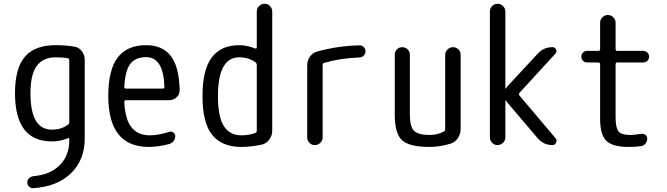

<svg xmlns="http://www.w3.org/2000/svg" viewBox="-20 -770 3540 1019"><path d="M275.4 -465.8Q209 -465.8 175.3 -420.4Q141.6 -375 141.6 -275.4Q141.6 -82 254.9 -82Q305.7 -82 340.8 -108.4Q347.7 -113.3 347.7 -122.1V-450.2Q347.7 -459 338.9 -460.9Q313.5 -465.8 275.4 -465.8ZM254.9 -19.5Q59.6 -19.5 59.6 -275.4Q59.6 -408.2 112.3 -469.2Q165 -530.3 275.4 -530.3Q325.2 -530.3 375 -522.5Q399.4 -518.6 414.6 -498Q429.7 -477.5 429.7 -453.1V-35.2Q429.7 79.1 356.4 149.9Q283.2 220.7 157.2 228.5Q144.5 229.5 134.8 220.7Q125 211.9 125 198.2Q125 185.5 133.8 176.3Q142.6 167 157.2 165Q247.1 157.2 297.4 106.4Q347.7 55.7 347.7 -25.4V-31.2Q347.7 -40 339.8 -36.1Q300.8 -19.5 254.9 -19.5Z M754.9 -466.8Q700.2 -466.8 672.4 -432.1Q644.5 -397.5 639.6 -308.6Q639.6 -299.8 648.4 -299.8H843.8Q852.5 -299.8 852.5 -307.6Q848.6 -466.8 754.9 -466.8ZM769.5 9.8Q554.7 9.8 554.7 -259.8Q554.7 -400.4 605 -465.3Q655.3 -530.3 754.9 -530.3Q840.8 -530.3 885.3 -474.6Q929.7 -418.9 933.6 -294.9Q934.6 -270.5 918 -254.4Q901.4 -238.3 877 -238.3H648.4Q640.6 -238.3 639.6 -228.5Q644.5 -134.8 678.7 -93.3Q712.9 -51.8 775.4 -51.8Q819.3 -51.8 878.9 -70.3Q889.6 -74.2 899.9 -66.9Q910.2 -59.6 910.2 -47.9Q910.2 -33.2 901.4 -21.5Q892.6 -9.8 878.9 -5.9Q820.3 9.8 769.5 9.8Z M1250 -465.8Q1136.7 -465.8 1136.7 -259.8Q1136.7 -148.4 1168.5 -100.1Q1200.2 -51.8 1259.8 -51.8Q1302.7 -51.8 1335 -64.5Q1342.8 -67.4 1342.8 -76.2V-423.8Q1342.8 -433.6 1335.9 -439.5Q1299.8 -465.8 1250 -465.8ZM1259.8 9.8Q1158.2 9.8 1106.4 -53.7Q1054.7 -117.2 1054.7 -259.8Q1054.7 -400.4 1104 -465.3Q1153.3 -530.3 1250 -530.3Q1289.1 -530.3 1335 -512.7Q1342.8 -510.7 1342.8 -518.6V-709Q1342.8 -725.6 1355 -737.8Q1367.2 -750 1384.3 -750Q1401.4 -750 1413.1 -737.8Q1424.8 -725.6 1424.8 -709V-77.1Q1424.8 -50.8 1409.7 -29.8Q1394.5 -8.8 1371.1 -2.9Q1313.5 9.8 1259.8 9.8Z M1610.4 -41V-422.9Q1610.4 -449.2 1625 -469.7Q1639.6 -490.2 1665 -497.1Q1772.5 -526.4 1886.7 -529.3Q1900.4 -530.3 1910.2 -520.5Q1919.9 -510.7 1919.9 -498Q1919.9 -484.4 1910.2 -474.6Q1900.4 -464.8 1886.7 -464.8Q1788.1 -461.9 1701.2 -436.5Q1692.4 -434.6 1692.4 -424.8V-41Q1692.4 -24.4 1680.2 -12.2Q1668 0 1650.9 0Q1633.8 0 1622.1 -12.2Q1610.4 -24.4 1610.4 -41Z M2259.8 9.8Q2152.3 9.8 2113.8 -25.9Q2075.2 -61.5 2075.2 -160.2V-480.5Q2075.2 -496.1 2086.4 -507.8Q2097.7 -519.5 2114.7 -519.5Q2131.8 -519.5 2143.6 -507.8Q2155.3 -496.1 2155.3 -480.5V-160.2Q2155.3 -98.6 2177.2 -76.2Q2199.2 -53.7 2259.8 -53.7Q2303.7 -53.7 2335.9 -72.3Q2342.8 -76.2 2342.8 -85V-478.5Q2342.8 -495.1 2355 -507.3Q2367.2 -519.5 2384.3 -519.5Q2401.4 -519.5 2413.1 -507.8Q2424.8 -496.1 2424.8 -478.5V-86.9Q2424.8 -59.6 2410.6 -37.6Q2396.5 -15.6 2372.1 -7.8Q2314.5 9.8 2259.8 9.8Z M2580.1 -41V-709Q2580.1 -725.6 2591.8 -737.8Q2603.5 -750 2620.6 -750Q2637.7 -750 2649.9 -737.8Q2662.1 -725.6 2662.1 -709V-301.8Q2662.1 -299.8 2663.6 -299.8Q2665 -299.8 2666 -300.8Q2669.9 -308.6 2672.9 -311.5L2834 -485.4Q2866.2 -520.5 2913.1 -519.5Q2925.8 -519.5 2931.2 -507.3Q2936.5 -495.1 2927.7 -485.4L2736.3 -276.4Q2732.4 -270.5 2736.3 -263.7L2928.7 -36.1Q2937.5 -26.4 2931.6 -13.2Q2925.8 0 2912.1 0Q2865.2 0 2834 -36.1L2671.9 -226.6Q2669.9 -228.5 2666 -235.4Q2665 -236.3 2663.6 -236.3Q2662.1 -236.3 2662.1 -234.4V-41Q2662.1 -24.4 2649.9 -12.2Q2637.7 0 2620.6 0Q2603.5 0 2591.8 -12.2Q2580.1 -24.4 2580.1 -41Z M3095.7 -438.5Q3083 -438.5 3074.2 -447.3Q3065.4 -456.1 3065.4 -469.2Q3065.4 -482.4 3074.2 -491.2Q3083 -500 3095.7 -500H3156.2Q3165 -500 3165 -508.8V-649.4Q3165 -666 3177.2 -678.2Q3189.5 -690.4 3206.1 -690.4Q3222.7 -690.4 3234.9 -678.2Q3247.1 -666 3247.1 -649.4V-508.8Q3247.1 -500 3255.9 -500H3393.6Q3406.2 -500 3415.5 -491.2Q3424.8 -482.4 3424.8 -469.2Q3424.8 -456.1 3416 -447.3Q3407.2 -438.5 3393.6 -438.5H3255.9Q3247.1 -438.5 3247.1 -428.7V-150.4Q3247.1 -92.8 3262.2 -73.2Q3277.3 -53.7 3325.2 -53.7Q3342.8 -53.7 3382.8 -59.6Q3395.5 -61.5 3405.3 -54.2Q3415 -46.9 3415 -34.2Q3415 -19.5 3405.8 -7.8Q3396.5 3.9 3380.9 5.9Q3351.6 9.8 3315.4 9.8Q3231.4 9.8 3198.2 -22.5Q3165 -54.7 3165 -139.6V-428.7Q3165 -437.5 3156.2 -438.5Z"/></svg>

Font: Rounded Mgen+ 1mn regular
Style: Regular
Weight: 400
Designer: [Source Han Sans]
Ryoko NISHIZUKA  (kana & ideographs); Paul D. Hunt (Latin, Greek & Cyrillic); Wenlong ZHANG  (bopomofo
Version: Version 1.059.20150602